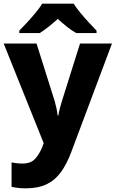

<svg xmlns="http://www.w3.org/2000/svg" viewBox="-21 -786 630 1046"><path d="M-1 -549H178L277 -235Q282 -218 286.5 -197Q291 -176 293 -157H297Q300 -177 305.5 -197.5Q311 -218 316 -234L415 -549H589L367 43Q343 107 311.5 151Q280 195 233.5 217.5Q187 240 119 240Q93 240 74.5 237.5Q56 235 42 232V99Q52 101 68 103Q84 105 101 105Q148 105 171.5 78Q195 51 210 13L217 -6ZM380 -766Q395 -743 417.5 -715.5Q440 -688 464 -662.5Q488 -637 505 -619V-606H394Q368 -621 344 -640Q320 -659 294 -683Q267 -659 244.5 -641Q222 -623 196 -606H84V-619Q103 -638 126.5 -663.5Q150 -689 172.5 -716Q195 -743 209 -766Z"/></svg>

Font: Noto Sans Meetei Mayek ExtraBold
Style: Regular
Weight: 800
Designer: Monotype Design Team and Neelakash Kshetrimayum
Foundry: Monotype Imaging Inc.
Version: Version 2.002; ttfautohint (v1.8.4.7-5d5b)